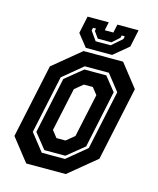

<svg xmlns="http://www.w3.org/2000/svg" viewBox="-106 -765 691 840"><g transform="rotate(15 240.0 -345.0)"><path d="M93 0 12 -103 83 -437 208 -540H387L468 -437L397 -103L272 0ZM146.5 -63H251.5L340 -136L397 -404L339.5 -477H230.5L141 -403L85 -141ZM154.5 -77 100 -145 154 -399 232.5 -463H331.5L382 -400L327 -140L249.5 -77ZM192 -141.5H233L270 -172L312 -368L288 -398.5H247L210 -368L168 -172ZM214 -556 169.5 -612 186 -690H282L274 -652H313L321 -690H417L400.5 -612L333 -556ZM248 -595H316L363 -636L365.5 -649H351.5L349 -638L316 -608.5H254L233 -638L235.5 -649H221.5L219 -636Z"/></g></svg>

Font: Tourney Condensed Regular
Style: Bold Italic
Weight: 700
Width: 3
Italic angle: -12°
Designer: Tyler Finck
Foundry: Etcetera Type Co
Version: Version 1.010; ttfautohint (v1.8.3)